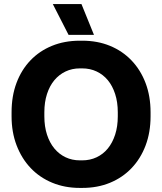

<svg xmlns="http://www.w3.org/2000/svg" viewBox="-20 -915 801 949"><path d="M37.2 -340Q37.2 -261.6 62.1 -196.5Q87 -131.4 131.5 -84.5Q176 -37.6 238 -11.9Q300 13.8 374.2 13.8H387.2Q462 13.8 523.7 -11.6Q585.4 -37 630.2 -83.9Q675 -130.8 699.6 -195.9Q724.2 -261 724.2 -340V-360Q724.2 -439.4 699.6 -504.3Q675 -569.2 630.2 -616.1Q585.4 -663 523.7 -688.4Q462 -713.8 387.2 -713.8H374.2Q298.8 -713.8 236.8 -688.4Q174.8 -663 130.3 -616.4Q85.8 -569.8 61.5 -504.9Q37.2 -440 37.2 -360ZM199.2 -340V-360Q199.2 -410 212.3 -450.4Q225.4 -490.8 248.7 -518.6Q272 -546.4 304.1 -561.7Q336.2 -577 375.2 -577H386.2Q425.2 -577 457.6 -561.7Q490 -546.4 513 -518.6Q536 -490.8 549.1 -450.4Q562.2 -410 562.2 -360V-340Q562.2 -289.8 549.1 -249.5Q536 -209.2 513 -181.1Q490 -153 457.6 -137.7Q425.2 -122.4 386.2 -122.4H375.2Q336.2 -122.4 304.1 -137.7Q272 -153 248.7 -181.1Q225.4 -209.2 212.3 -249.5Q199.2 -289.8 199.2 -340ZM318.8 -742.8H444.4L382.6 -895H241Z"/></svg>

Font: Fixel Variable
Style: Regular
Weight: 100
Width: 3
Designer: AlfaBravo + MacPaw
Foundry: Kyrylo Tkachov, Marchela Mozhyna, Serhii Makarenko, Maria Weinstein, Zakhar Kryvoshyya
Version: Version 1.211